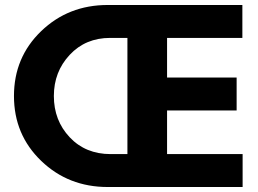

<svg xmlns="http://www.w3.org/2000/svg" viewBox="-20 -750 1036 770"><path d="M412 0Q254 0 145 -105Q36 -210 36 -365Q36 -520 145 -625Q254 -730 412 -730H952V-598H650V-439H929V-307H650V-132H953V0ZM491 -598H422Q323 -598 259.5 -530Q196 -462 196 -365Q196 -267 259.5 -199.5Q323 -132 424 -132H491Z"/></svg>

Font: Freely
Style: Bold
Weight: 700
Designer: Kris Sowersby
Foundry: Klim Type Foundry
Version: Version 1.006;hotconv 1.0.113;makeotfexe 2.5.65598;200799169